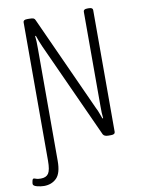

<svg xmlns="http://www.w3.org/2000/svg" viewBox="-101 -770 789 1049"><g transform="rotate(-10 293.5 -245.0)"><path d="M57 212Q39 212 18 206.5Q-3 201 -3 190Q-3 184 -0.5 173Q2 162 8 162Q13 162 20.5 165.5Q28 169 47 169Q77 169 89.5 150Q102 131 102 80V-688Q102 -702 124 -702H135Q153 -702 159.5 -699Q166 -696 169 -688L410 -158Q418 -143 423 -128.5Q428 -114 435 -96L439 -97Q437 -112 436.5 -127.5Q436 -143 436 -164V-688Q436 -702 458 -702H466Q488 -702 488 -688V-12Q488 2 466 2H450Q428 2 421 -11L179 -542Q165 -574 155 -604L151 -603Q153 -587 153.5 -571.5Q154 -556 154 -535V90Q154 158 127 185Q100 212 57 212Z"/></g></svg>

Font: Asap Condensed ExtraLight
Style: Regular
Weight: 200
Width: 3
Designer: Pablo Cosgaya
Foundry: Omnibus-Type
Version: Version 3.001; ttfautohint (v1.8.4.7-5d5b)